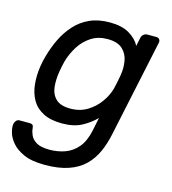

<svg xmlns="http://www.w3.org/2000/svg" viewBox="-130 -621 836 932"><g transform="rotate(15 288.0 -155.0)"><path d="M180 220Q114 220 74 202Q34 184 13 158.5Q-8 133 -14.5 107.5Q-21 82 -18 67Q-16 57 -9.5 50Q-3 43 6 43H58Q67 43 72 47Q77 51 78 64Q79 79 87 97.5Q95 116 117 129.5Q139 143 183 143Q224 143 260.5 130Q297 117 323.5 86Q350 55 362 0L376 -68Q345 -37 306 -16.5Q267 4 209 4Q151 4 113.5 -15.5Q76 -35 57 -68.5Q38 -102 33.5 -145Q29 -188 36 -235Q38 -250 41 -262.5Q44 -275 48 -290Q61 -337 81.5 -379.5Q102 -422 133 -456.5Q164 -491 207 -510.5Q250 -530 308 -530Q368 -530 405.5 -508Q443 -486 460 -453L469 -496Q471 -506 479 -513Q487 -520 498 -520H543Q554 -520 559 -513Q564 -506 562 -496L459 -11Q449 39 430 81.5Q411 124 379.5 155Q348 186 299 203Q250 220 180 220ZM229 -76Q278 -76 315 -99Q352 -122 376.5 -157Q401 -192 410 -228Q413 -242 417.5 -262.5Q422 -283 424 -297Q430 -333 424 -368Q418 -403 393 -426Q368 -449 318 -449Q271 -449 236 -426.5Q201 -404 178 -367.5Q155 -331 143 -289Q140 -275 137 -262.5Q134 -250 132 -236Q125 -194 129 -157.5Q133 -121 156.5 -98.5Q180 -76 229 -76Z"/></g></svg>

Font: Rubik
Style: Italic
Weight: 400
Italic angle: -12°
Designer: Hubert and Fischer
Foundry: Hubert and Fischer
Version: Version 2.300;gftools[0.9.30]